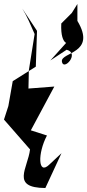

<svg xmlns="http://www.w3.org/2000/svg" viewBox="-28 -845 438 965"><path d="M219 -17C163 37 160 -73 208 -164L127 -190L245 -410L115 -400L117 -492L146 -674C127 -717 109 -762 84 -802L158 -690L152 -510L36 -437L14 -312L-8 -244L123 -94C112 0 24 99 200 100L281 -75ZM225 -541 307 -595C375 -577 290 -485 283 -536C277 -584 460 -575 361 -740V-825L333 -780L280 -727C274 -605 331 -623 314 -640Z"/></svg>

Font: Asimov Silicon
Style: Regular
Weight: 400
Designer: Google
Version: Version 2.000980; 2014